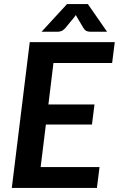

<svg xmlns="http://www.w3.org/2000/svg" viewBox="-20 -932 589 952"><path d="M38.5 0ZM549 -723H127.5L38.5 0H460.5L473.5 -103.5H181.5L207.5 -314.5H436L448.5 -414H220L245 -619.5H536ZM511 -774.5 415.5 -912H312.5L186 -774.5H265C269.7 -774.5 275.3 -775.4 282 -777.2C288.7 -779.1 296.2 -784.5 304.5 -793.5L348 -846.5L356 -857.5C357 -855.8 357.9 -854.1 358.8 -852.2C359.6 -850.4 360.7 -848.5 362 -846.5L393.5 -793.5C399.2 -784.5 405.2 -779.1 411.8 -777.2C418.2 -775.4 423.8 -774.5 428.5 -774.5Z"/></svg>

Font: Lato
Style: Bold Italic
Weight: 700
Italic angle: -7°
Designer: Lukasz Dziedzic
Foundry: tyPoland Lukasz Dziedzic
Version: Version 2.007; 2014-02-27